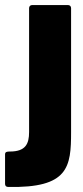

<svg xmlns="http://www.w3.org/2000/svg" viewBox="-87 -537 328 759"><path d="M-55 202C184 207 194 123 194 -15V-505C194 -512 189 -517 182 -517H40C33 -517 28 -512 28 -505V-15C28 32 14 62 -48 62C-59 62 -67 63 -67 73V190C-67 197 -63 202 -55 202Z"/></svg>

Font: Barlow Condensed ExtraBold
Style: Regular
Weight: 800
Width: 3
Designer: Jeremy Tribby
Foundry: Tribby Type
Version: Version 1.422;hotconv 1.0.109;makeotfexe 2.5.65596